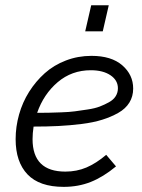

<svg xmlns="http://www.w3.org/2000/svg" viewBox="-20 -710 546 737"><path d="M397.5 -689.9 374.5 -589.8H307.1L330.1 -689.9ZM491.2 -370.1Q491.2 -339.8 476.6 -316.2Q461.9 -292.5 434.3 -276.9Q406.7 -261.2 372.6 -250.5Q338.4 -239.7 293.2 -234.1Q248 -228.5 204.3 -226.3Q160.6 -224.1 108.9 -224.1Q105 -198.2 105 -175.8Q105 -51.3 231 -51.3Q274.4 -51.3 311.8 -67.1Q349.1 -83 387.7 -115.7L425.3 -71.3Q376.5 -30.8 328.6 -11.7Q280.8 7.3 224.6 7.3Q131.3 7.3 85.7 -40.5Q40 -88.4 40 -175.8Q40 -223.6 53.2 -270.5Q66.4 -317.4 91.8 -357.7Q117.2 -397.9 151.9 -429Q186.5 -460 232.9 -477.8Q279.3 -495.6 331.1 -495.6Q407.7 -495.6 449.5 -459.2Q491.2 -422.9 491.2 -370.1ZM328.6 -440.4Q255.4 -440.4 201.4 -394.5Q147.5 -348.6 122.6 -276.9Q149.4 -276.9 166.7 -277.3Q184.1 -277.8 215.1 -278.8Q246.1 -279.8 267.6 -282.7Q289.1 -285.6 316.7 -289.8Q344.2 -293.9 362.8 -301Q381.3 -308.1 398.4 -317.6Q415.5 -327.1 424.1 -340.8Q432.6 -354.5 432.6 -371.1Q432.6 -401.9 404.1 -421.1Q375.5 -440.4 328.6 -440.4Z"/></svg>

Font: HK Grotesk Legacy
Style: Italic
Weight: 400
Italic angle: -13°
Designer: Alfredo Marco Pradil
Foundry: Hanken Design Co.
Version: Version 2.022;PS 002.022;hotconv 1.0.88;makeotf.lib2.5.64775